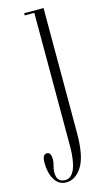

<svg xmlns="http://www.w3.org/2000/svg" viewBox="-175 -563 458 851"><g transform="rotate(-15 54.5 -138.0)"><path d="M18 249Q-16 249 -34.8 218.2Q-53.5 187.5 -53.5 140Q-53.5 102 -33 102Q-21.5 102 -17.5 111.8Q-13.5 121.5 -13.5 135Q-13.5 149.5 -18 163.2Q-22.5 177 -22.5 191.5Q-22.5 214 -15.2 223.8Q-8 233.5 1.2 235.8Q10.5 238 16 238Q45 238 60 201.2Q75 164.5 75 98V-513.5H31V-523.5H120V50.5Q120 156 90.5 202.5Q61 249 18 249Z"/></g></svg>

Font: Imbue 100pt ExtraLight
Style: Regular
Weight: 200
Designer: Tyler Finck
Foundry: Etcetera Type Company
Version: Version 1.102; ttfautohint (v1.8.3)